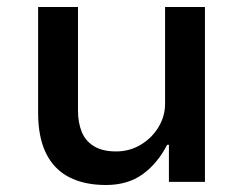

<svg xmlns="http://www.w3.org/2000/svg" viewBox="-20 -520 696 549"><path d="M283 9Q221 9 177.5 -13.5Q134 -36 111.5 -82Q89 -128 89 -197V-500H203V-203Q203 -170 213.5 -143.5Q224 -117 248.5 -102Q273 -87 312 -87Q351 -87 383 -106.5Q415 -126 433.5 -157Q452 -188 452 -223V-500H566V0H463V-106H458Q430 -52 387.5 -21.5Q345 9 283 9Z"/></svg>

Font: Nunito Sans 6pt SemiBold
Style: Regular
Weight: 600
Version: Version 3.101;gftools[0.9.27]